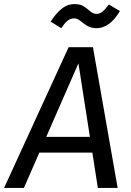

<svg xmlns="http://www.w3.org/2000/svg" viewBox="-52 -920 639 940"><path d="M284 -689H403L524 0H427L332 -610L65 0H-32ZM158 -250H400L412 -173H124ZM422 -782Q393 -782 374 -794Q355 -806 341 -818Q327 -830 311 -830Q292 -830 277.5 -817.5Q263 -805 248 -782L196 -814Q219 -851 248 -875.5Q277 -900 313 -900Q342 -900 359.5 -888Q377 -876 390.5 -864Q404 -852 420 -852Q437 -852 451 -864Q465 -876 481 -898L535 -866Q510 -823 480.5 -802.5Q451 -782 422 -782Z"/></svg>

Font: Fira Sans Variable
Style: Italic
Weight: 397
Italic angle: -8°
Designer: Carrois Corporate & Edenspiekermann AG
Foundry: Carrois Corporate GbR & Edenspiekermann AG
Version: Version 4.202